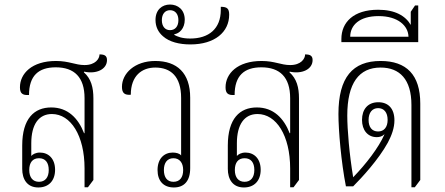

<svg xmlns="http://www.w3.org/2000/svg" viewBox="-20 -822 1963 847"><path d="M149 5C195 5 223 -25 223 -73C223 -122 194 -149 156 -149C137 -149 124 -141 118 -134V-190C118 -273 151 -319 209 -319C292 -319 353 -224 353 -79V4H368L392 -28V-388C392 -436 382 -475 350 -503L351 -506C405 -494 452 -516 452 -557C452 -577 440 -582 419 -582C419 -563 401 -535 353 -535C312 -535 285 -553 227 -553C120 -553 68 -497 68 -437C68 -410 79 -401 108 -403C108 -488 150 -525 226 -525C308 -525 353 -481 353 -389V-235L351 -234C325 -301 279 -348 206 -348C131 -348 78 -299 78 -180V-77C78 -32 99 5 149 5ZM152 -20C125 -20 109 -39 109 -72C109 -105 124 -124 152 -124C180 -124 195 -105 195 -72C195 -39 179 -20 152 -20Z M747 5C792 5 819 -23 819 -80V-391C819 -500 761 -553 665 -553C574 -553 518 -498 518 -439C518 -411 530 -402 557 -404C557 -488 606 -524 665 -524C733 -524 779 -485 779 -390V-136C773 -145 757 -149 742 -149C704 -149 675 -122 675 -72C675 -23 702 5 747 5ZM745 -20C718 -20 703 -39 703 -72C703 -104 718 -124 745 -124C772 -124 788 -104 788 -72C788 -39 773 -20 745 -20Z M820 -626C928 -626 991 -681 991 -757C991 -784 982 -792 954 -792V-778C954 -695 901 -652 819 -652C782 -652 762 -661 749 -668V-671C771 -674 795 -696 795 -735C795 -779 765 -802 730 -802C695 -802 666 -779 666 -734C666 -704 678 -680 699 -662C727 -637 771 -626 820 -626ZM730 -689C708 -689 694 -706 694 -733C694 -760 708 -777 730 -777C753 -777 767 -760 767 -733C767 -706 753 -689 730 -689Z M1056 5C1102 5 1130 -25 1130 -73C1130 -122 1101 -149 1063 -149C1044 -149 1031 -141 1025 -134V-190C1025 -273 1058 -319 1116 -319C1199 -319 1260 -224 1260 -79V4H1275L1299 -28V-388C1299 -436 1289 -475 1257 -503L1258 -506C1312 -494 1359 -516 1359 -557C1359 -577 1347 -582 1326 -582C1326 -563 1308 -535 1260 -535C1219 -535 1192 -553 1134 -553C1027 -553 975 -497 975 -437C975 -410 986 -401 1015 -403C1015 -488 1057 -525 1133 -525C1215 -525 1260 -481 1260 -389V-235L1258 -234C1232 -301 1186 -348 1113 -348C1038 -348 985 -299 985 -180V-77C985 -32 1006 5 1056 5ZM1059 -20C1032 -20 1016 -39 1016 -72C1016 -105 1031 -124 1059 -124C1087 -124 1102 -105 1102 -72C1102 -39 1086 -20 1059 -20Z M1795 4H1810L1834 -28V-365C1834 -492 1773 -553 1659 -553C1536 -553 1473 -481 1473 -319C1473 -247 1485 -107 1506 0H1538C1576 -38 1650 -118 1691 -193C1708 -225 1720 -258 1720 -291C1720 -343 1693 -371 1649 -371C1602 -371 1577 -339 1577 -293C1577 -248 1602 -217 1642 -217C1654 -217 1666 -220 1675 -229H1676C1650 -170 1595 -99 1538 -40C1521 -142 1512 -251 1512 -312C1512 -456 1564 -524 1659 -524C1743 -524 1795 -472 1795 -359ZM1648 -242C1621 -242 1606 -261 1606 -293C1606 -325 1622 -345 1648 -345C1674 -345 1690 -326 1690 -293C1690 -261 1674 -242 1648 -242Z M1486 -636H1825V-798H1811L1792 -770V-712C1769 -752 1723 -779 1648 -779C1540 -779 1486 -724 1486 -650ZM1525 -660C1525 -711 1566 -751 1650 -751C1736 -751 1781 -708 1782 -660Z"/></svg>

Font: Noto Serif Thai Condensed ExtraLight
Style: Regular
Weight: 200
Width: 3
Designer: Monotype Design Team
Foundry: Monotype Imaging Inc.
Version: Version 2.002